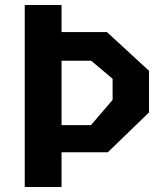

<svg xmlns="http://www.w3.org/2000/svg" viewBox="-20 -750 660 770"><path d="M79.2 -730H226.8V0H79.2ZM148.2 -248.2H344.9L431.6 -349.5V-434.1L345.8 -506.3H148.2V-621.3H409L577.5 -466.1V-299.1L412.5 -139.4H148.2Z"/></svg>

Font: Monaspace Krypton Var ExLight
Style: Regular
Weight: 200
Designer: Riley Cran and the Lettermatic Team
Version: Version 1.200 (Monaspace Krypton Var)